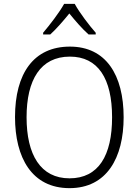

<svg xmlns="http://www.w3.org/2000/svg" viewBox="-20 -1060 721 997"><path d="M368 -1040H313C289 -996 238 -930 204 -890V-881H241C273 -910 310 -953 340 -990C371 -952 407 -910 440 -881H477V-890C445 -926 392 -995 368 -1040ZM622 -451C622 -671 530 -818 343 -818C155 -818 58 -679 58 -452C58 -242 145 -83 341 -83C534 -83 622 -240 622 -451ZM118 -451C118 -645 190 -766 343 -766C489 -766 562 -652 562 -451C562 -253 492 -134 341 -134C191 -134 118 -256 118 -451Z"/></svg>

Font: Noto Sans Kannada UI SemiCondensed Light
Style: Regular
Weight: 300
Width: 4
Designer: Jelle Bosma - Monotype Design Team
Foundry: Monotype Imaging Inc.
Version: Version 2.005